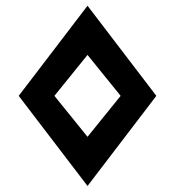

<svg xmlns="http://www.w3.org/2000/svg" viewBox="-20 -758 599 657"><path d="M166.2 -430 279.5 -570.1 392.8 -430 279.5 -289.9ZM515 -430 279.5 -738.4 44 -430 279.5 -121.6Z"/></svg>

Font: Stormning
Style: Light
Weight: 400
Designer: Robert Jablonski, Mew Too
Foundry: Cannot Into Space Fonts
Version: Version 0.90